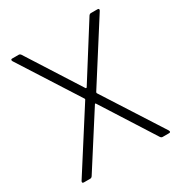

<svg xmlns="http://www.w3.org/2000/svg" viewBox="-165 -819 886 939"><g transform="rotate(-30 278.0 -350.0)"><path d="M246 -353 32 -688Q30 -692 30 -694Q30 -700 38 -700H74Q81 -700 86 -693L276 -395Q277 -394 279 -394Q281 -394 282 -395L470 -693Q475 -700 482 -700H519Q525 -700 526.5 -696.5Q528 -693 525 -688L311 -352Q310 -349 311 -346L525 -12Q527 -8 527 -6Q527 0 519 0H483Q476 0 471 -7L282 -304Q281 -306 279 -306Q277 -306 276 -304L86 -7Q81 0 74 0H38Q32 0 30.5 -3.5Q29 -7 32 -12L246 -347Q248 -350 246 -353Z"/></g></svg>

Font: Barlow Light
Style: Regular
Weight: 300
Designer: Jeremy Tribby
Foundry: Tribby Type
Version: Version 1.422